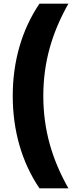

<svg xmlns="http://www.w3.org/2000/svg" viewBox="-20 -819 422 1055"><path d="M50 -292C50 -101 100 73 197 216H356C266 57 218 -105 218 -292C218 -478 266 -640 356 -799H197C100 -656 50 -482 50 -292Z"/></svg>

Font: Noto Sans Sinhala Black
Style: Regular
Weight: 900
Designer: Jelle Bosma - Monotype Design Team
Foundry: Monotype Imaging Inc.
Version: Version 2.006